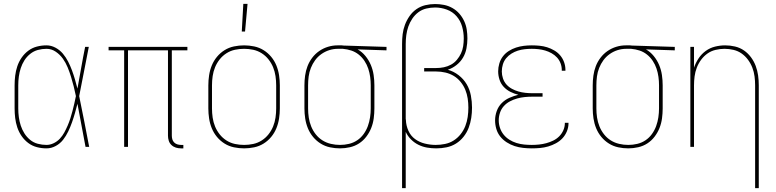

<svg xmlns="http://www.w3.org/2000/svg" viewBox="-20 -764 4040 999"><path d="M222 8Q196 8 171.5 1.5Q147 -5 127 -20Q107 -35 92.5 -56Q78 -77 70 -101Q62 -125 59 -150Q56 -175 56 -200V-320Q56 -345 59 -370Q62 -395 70 -419Q78 -443 92.5 -464Q107 -485 127 -500Q147 -515 171.5 -521.5Q196 -528 222 -528Q246 -528 268.5 -516Q291 -504 307 -485Q323 -466 334.5 -443.5Q346 -421 354.5 -398Q363 -375 370 -351Q377 -327 383 -303Q393 -357 402.5 -411.5Q412 -466 423 -520H442Q429 -456 417 -391.5Q405 -327 392 -264Q406 -198 418.5 -132Q431 -66 444 0H425Q414 -56 404 -112Q394 -168 383 -224Q377 -200 370 -175.5Q363 -151 354.5 -127Q346 -103 335 -80Q324 -57 308.5 -37Q293 -17 270 -4.5Q247 8 222 8ZM222 -10Q241 -10 259.5 -19Q278 -28 291.5 -42.5Q305 -57 314.5 -74.5Q324 -92 332 -110.5Q340 -129 346 -148Q352 -167 357 -186Q362 -205 366.5 -224.5Q371 -244 375 -264Q370 -289 363.5 -314.5Q357 -340 349.5 -364.5Q342 -389 332 -413.5Q322 -438 307 -459Q292 -480 270 -495Q248 -510 222 -510Q199 -510 177 -504Q155 -498 137 -483.5Q119 -469 107 -450Q95 -431 88 -409.5Q81 -388 78 -365.5Q75 -343 75 -320V-200Q75 -177 78 -154.5Q81 -132 88 -110.5Q95 -89 107 -70Q119 -51 136.5 -36.5Q154 -22 176.5 -16Q199 -10 222 -10Z M922 8Q908 8 895 4Q882 0 872 -9.5Q862 -19 858 -32Q854 -45 854 -58V-502H646V0H626V-502H545V-520H955V-502H874V-58Q874 -49 876.5 -39.5Q879 -30 886 -23Q893 -16 902.5 -13Q912 -10 922 -10H934V8Z M1250 8Q1224 8 1197.5 2.5Q1171 -3 1148.5 -17Q1126 -31 1109 -51.5Q1092 -72 1082 -96.5Q1072 -121 1068 -147.5Q1064 -174 1064 -200V-320Q1064 -346 1068 -372.5Q1072 -399 1082 -423.5Q1092 -448 1109 -468.5Q1126 -489 1148.5 -503Q1171 -517 1197.5 -522.5Q1224 -528 1250 -528Q1276 -528 1302.5 -522.5Q1329 -517 1351.5 -503Q1374 -489 1391 -468.5Q1408 -448 1418 -423.5Q1428 -399 1432 -372.5Q1436 -346 1436 -320V-200Q1436 -174 1432 -147.5Q1428 -121 1418 -96.5Q1408 -72 1391 -51.5Q1374 -31 1351.5 -17Q1329 -3 1302.5 2.5Q1276 8 1250 8ZM1250 -10Q1274 -10 1297.5 -15Q1321 -20 1341.5 -33Q1362 -46 1377 -65Q1392 -84 1401 -106Q1410 -128 1413.5 -152Q1417 -176 1417 -200V-320Q1417 -344 1413.5 -368Q1410 -392 1401 -414Q1392 -436 1377 -455Q1362 -474 1341.5 -487Q1321 -500 1297.5 -505Q1274 -510 1250 -510Q1226 -510 1202.5 -505Q1179 -500 1158.5 -487Q1138 -474 1123 -455Q1108 -436 1099 -414Q1090 -392 1086.5 -368Q1083 -344 1083 -320V-200Q1083 -176 1086.5 -152Q1090 -128 1099 -106Q1108 -84 1123 -65Q1138 -46 1158.5 -33Q1179 -20 1202.5 -15Q1226 -10 1250 -10ZM1238 -600 1246 -744H1268L1255 -600Z M1749 8Q1723 8 1697 2.5Q1671 -3 1648.5 -17Q1626 -31 1609 -51.5Q1592 -72 1582 -96.5Q1572 -121 1568 -147.5Q1564 -174 1564 -200V-320Q1564 -345 1567.5 -370.5Q1571 -396 1580 -419.5Q1589 -443 1604.5 -463.5Q1620 -484 1641 -498.5Q1662 -513 1686.5 -520.5Q1711 -528 1737 -528H1750Q1754 -528 1758.5 -528Q1763 -528 1767 -527L1991 -520V-502L1841 -507Q1864 -494 1881.5 -472.5Q1899 -451 1909.5 -426Q1920 -401 1924 -374Q1928 -347 1928 -320V-200Q1928 -174 1924.5 -148Q1921 -122 1911.5 -98Q1902 -74 1886 -53Q1870 -32 1848.5 -18Q1827 -4 1801 2Q1775 8 1749 8ZM1749 -10Q1773 -10 1796 -15.5Q1819 -21 1838.5 -34Q1858 -47 1872 -66.5Q1886 -86 1894 -108Q1902 -130 1905.5 -153.5Q1909 -177 1909 -200V-320Q1909 -342 1906 -364Q1903 -386 1896 -407Q1889 -428 1876.5 -447Q1864 -466 1846.5 -480Q1829 -494 1808 -501Q1787 -508 1764 -510H1738Q1715 -510 1693 -503Q1671 -496 1652 -482.5Q1633 -469 1619.5 -450.5Q1606 -432 1597.5 -410.5Q1589 -389 1586 -366Q1583 -343 1583 -320V-200Q1583 -176 1586.5 -152.5Q1590 -129 1599 -106.5Q1608 -84 1623 -65Q1638 -46 1658 -33.5Q1678 -21 1701.5 -15.5Q1725 -10 1749 -10Z M2072 215V-535Q2072 -561 2075 -586Q2078 -611 2087 -635Q2096 -659 2111 -680.5Q2126 -702 2147 -716.5Q2168 -731 2193 -737Q2218 -743 2244 -743Q2267 -743 2290 -738.5Q2313 -734 2333.5 -722.5Q2354 -711 2369.5 -693.5Q2385 -676 2395 -654.5Q2405 -633 2408.5 -610Q2412 -587 2412 -564Q2412 -538 2407 -512Q2402 -486 2389 -464Q2376 -442 2355 -425.5Q2334 -409 2310 -401Q2340 -393 2366 -373Q2392 -353 2408 -326Q2424 -299 2430 -267Q2436 -235 2436 -204Q2436 -177 2432 -150.5Q2428 -124 2418.5 -99Q2409 -74 2392 -52.5Q2375 -31 2352.5 -17Q2330 -3 2303.5 2.5Q2277 8 2250 8Q2226 8 2202.5 4Q2179 0 2157.5 -10.5Q2136 -21 2118.5 -38.5Q2101 -56 2091 -78V215ZM2247 -10Q2271 -10 2295.5 -15Q2320 -20 2340.5 -33Q2361 -46 2376.5 -65.5Q2392 -85 2401 -108Q2410 -131 2413.5 -155.5Q2417 -180 2417 -204Q2417 -228 2413.5 -251.5Q2410 -275 2401 -297Q2392 -319 2376.5 -338Q2361 -357 2341 -369Q2321 -381 2297.5 -386.5Q2274 -392 2250 -392H2187V-410H2250Q2270 -410 2289.5 -414Q2309 -418 2326.5 -427.5Q2344 -437 2357 -452.5Q2370 -468 2378.5 -486Q2387 -504 2390 -524Q2393 -544 2393 -564Q2393 -595 2384.5 -625.5Q2376 -656 2355.5 -679.5Q2335 -703 2305 -714Q2275 -725 2244 -725Q2221 -725 2198 -719.5Q2175 -714 2156.5 -700Q2138 -686 2125 -666.5Q2112 -647 2104.5 -625.5Q2097 -604 2094 -581Q2091 -558 2091 -535V-146L2092 -139Q2093 -110 2105 -83.5Q2117 -57 2139.5 -40.5Q2162 -24 2190.5 -17Q2219 -10 2247 -10Z M2747 8Q2725 8 2702 5.5Q2679 3 2657.5 -4Q2636 -11 2616.5 -23.5Q2597 -36 2583 -53.5Q2569 -71 2562.5 -93Q2556 -115 2556 -138Q2556 -162 2564.5 -186Q2573 -210 2590.5 -227.5Q2608 -245 2630.5 -255Q2653 -265 2677 -271Q2656 -276 2636 -286Q2616 -296 2601 -312Q2586 -328 2579 -349.5Q2572 -371 2572 -393Q2572 -413 2578 -433.5Q2584 -454 2596.5 -470.5Q2609 -487 2627 -498.5Q2645 -510 2665 -516.5Q2685 -523 2705.5 -525.5Q2726 -528 2747 -528Q2767 -528 2787.5 -526Q2808 -524 2827 -518Q2846 -512 2864 -501.5Q2882 -491 2895 -475.5Q2908 -460 2915 -440.5Q2922 -421 2922 -401V-396H2903V-400Q2903 -418 2896.5 -435Q2890 -452 2878 -465Q2866 -478 2850 -487Q2834 -496 2817 -501Q2800 -506 2782.5 -508Q2765 -510 2747 -510Q2729 -510 2710.5 -508Q2692 -506 2674.5 -500.5Q2657 -495 2641 -485Q2625 -475 2613.5 -461Q2602 -447 2596.5 -429Q2591 -411 2591 -392Q2591 -374 2597 -356Q2603 -338 2615 -324.5Q2627 -311 2643.5 -302Q2660 -293 2677.5 -288Q2695 -283 2713.5 -281Q2732 -279 2750 -279H2803V-261H2750Q2730 -261 2710 -259Q2690 -257 2670.5 -251.5Q2651 -246 2633 -236.5Q2615 -227 2601.5 -212Q2588 -197 2581.5 -177.5Q2575 -158 2575 -138Q2575 -118 2581.5 -98.5Q2588 -79 2600.5 -63.5Q2613 -48 2630.5 -37Q2648 -26 2667.5 -20Q2687 -14 2707 -12Q2727 -10 2747 -10Q2766 -10 2785 -12Q2804 -14 2822.5 -19Q2841 -24 2858.5 -32.5Q2876 -41 2889.5 -54.5Q2903 -68 2911 -86Q2919 -104 2919 -123V-125H2938V-123Q2938 -101 2929.5 -80.5Q2921 -60 2906.5 -44.5Q2892 -29 2872.5 -18.5Q2853 -8 2832.5 -2Q2812 4 2790.5 6Q2769 8 2747 8Z M3249 8Q3223 8 3197 2.5Q3171 -3 3148.5 -17Q3126 -31 3109 -51.5Q3092 -72 3082 -96.5Q3072 -121 3068 -147.5Q3064 -174 3064 -200V-320Q3064 -345 3067.5 -370.5Q3071 -396 3080 -419.5Q3089 -443 3104.5 -463.5Q3120 -484 3141 -498.5Q3162 -513 3186.5 -520.5Q3211 -528 3237 -528H3250Q3254 -528 3258.5 -528Q3263 -528 3267 -527L3491 -520V-502L3341 -507Q3364 -494 3381.5 -472.5Q3399 -451 3409.5 -426Q3420 -401 3424 -374Q3428 -347 3428 -320V-200Q3428 -174 3424.5 -148Q3421 -122 3411.5 -98Q3402 -74 3386 -53Q3370 -32 3348.5 -18Q3327 -4 3301 2Q3275 8 3249 8ZM3249 -10Q3273 -10 3296 -15.5Q3319 -21 3338.5 -34Q3358 -47 3372 -66.5Q3386 -86 3394 -108Q3402 -130 3405.5 -153.5Q3409 -177 3409 -200V-320Q3409 -342 3406 -364Q3403 -386 3396 -407Q3389 -428 3376.5 -447Q3364 -466 3346.5 -480Q3329 -494 3308 -501Q3287 -508 3264 -510H3238Q3215 -510 3193 -503Q3171 -496 3152 -482.5Q3133 -469 3119.5 -450.5Q3106 -432 3097.5 -410.5Q3089 -389 3086 -366Q3083 -343 3083 -320V-200Q3083 -176 3086.5 -152.5Q3090 -129 3099 -106.5Q3108 -84 3123 -65Q3138 -46 3158 -33.5Q3178 -21 3201.5 -15.5Q3225 -10 3249 -10Z M3909 215V-320Q3909 -343 3906 -366.5Q3903 -390 3894.5 -412Q3886 -434 3872 -453Q3858 -472 3839 -485.5Q3820 -499 3796.5 -504.5Q3773 -510 3750 -510Q3727 -510 3703.5 -504.5Q3680 -499 3661 -485.5Q3642 -472 3628 -453Q3614 -434 3605.5 -412Q3597 -390 3594 -366.5Q3591 -343 3591 -320V0H3572V-520H3591V-412Q3600 -438 3615 -460.5Q3630 -483 3652 -499Q3674 -515 3700.5 -521.5Q3727 -528 3753 -528Q3779 -528 3804.5 -522Q3830 -516 3851 -501.5Q3872 -487 3887.5 -466Q3903 -445 3912 -421Q3921 -397 3924.5 -371.5Q3928 -346 3928 -320V215Z"/></svg>

Font: Iosevka Curly Thin
Style: Regular
Weight: 100
Monospace: yes
Designer: Belleve Invis
Foundry: Belleve Invis
Version: Version 22.1.2; ttfautohint (v1.8.4)